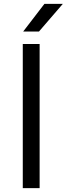

<svg xmlns="http://www.w3.org/2000/svg" viewBox="-20 -966 342 986"><path d="M97 0V-740H183.5V0ZM99 -804 208 -946H302.5L180 -804Z"/></svg>

Font: Encode Sans SC Expanded
Style: Regular
Weight: 400
Width: 7
Designer: Multiple Designers
Foundry: Impallari Type
Version: Version 3.002